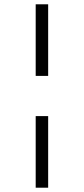

<svg xmlns="http://www.w3.org/2000/svg" viewBox="-20 -678 389 893"><path d="M146 -658H204V-325H146ZM146 -138H204V195H146Z"/></svg>

Font: Ysabeau SC
Style: Regular
Weight: 400
Designer: Christian Thalmann (Catharsis Fonts)
Version: Version 0.003